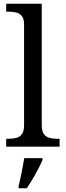

<svg xmlns="http://www.w3.org/2000/svg" viewBox="-20 -780 350 1021"><path d="M13 0V-42H26Q49 -42 67.5 -47Q86 -52 97 -67.5Q108 -83 108 -114V-650Q108 -680 96.5 -694.5Q85 -709 66.5 -713.5Q48 -718 26 -718H13V-760H202V-114Q202 -83 213 -67.5Q224 -52 243 -47Q262 -42 284 -42H297V0ZM79 208Q85 186 90 161Q95 136 100 110.5Q105 85 109 61H206V71Q197 92 183 119Q169 146 153 173Q137 200 123 221H79Z"/></svg>

Font: Noto Serif Kannada
Style: Regular
Weight: 400
Designer: Universal Thirst, Indian Type Foundry and the Monotype Design Team
Foundry: Monotype Imaging Inc.
Version: Version 2.003